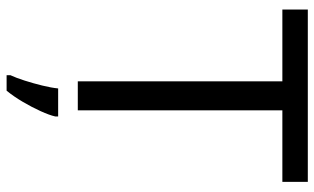

<svg xmlns="http://www.w3.org/2000/svg" viewBox="-210 -544 975 596"><g transform="rotate(90 278.0 -246.5)"><path d="M323 0H233V-635H10V-714H545V-635H323ZM342 70Q338 88 325.5 115.5Q313 143 296.5 171Q280 199 262 221H214V209Q222 192 230.5 165.5Q239 139 246 110.5Q253 82 255 61H342Z"/></g></svg>

Font: Noto Sans Nushu
Style: Regular
Weight: 400
Designer: Lisa Huang
Foundry: Lisa Huang
Version: Version 1.003; ttfautohint (v1.8.4.7-5d5b)